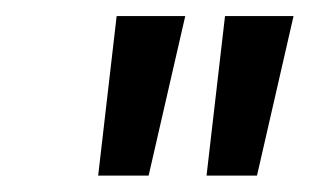

<svg xmlns="http://www.w3.org/2000/svg" viewBox="-20 -816 385 239"><path d="M102.2 -597.4H165L210.6 -796H125.2ZM237.1 -597.4H299.9L345.4 -796H260.1Z"/></svg>

Font: Poppins Devanagari Thin
Style: Italic
Weight: 100
Italic angle: -10°
Designer: Ninad Kale (Devanagari), Jonny Pinhorn (Latin)
Foundry: Indian Type Foundry
Version: 4.005